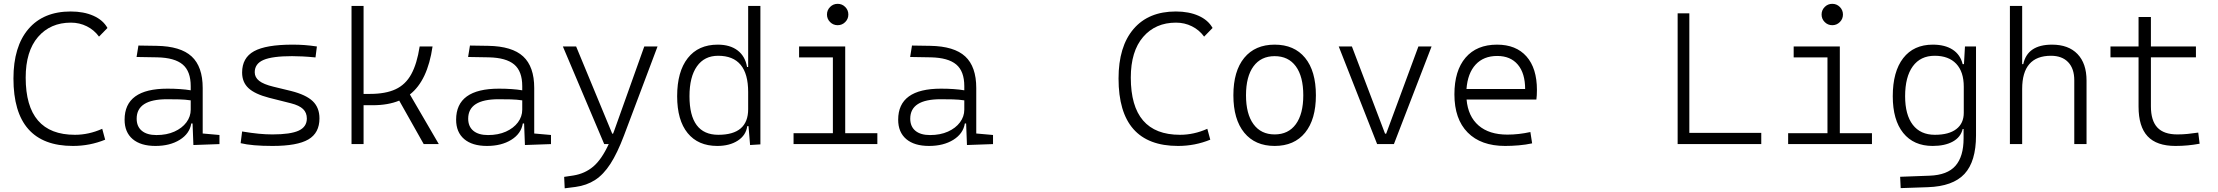

<svg xmlns="http://www.w3.org/2000/svg" viewBox="-20 -764 11759 1018"><path d="M366.7 9.8Q51.3 9.8 51.3 -347.7Q51.3 -517.1 130.6 -610.1Q210 -703.1 355 -703.1Q424.3 -703.1 475.3 -680.4Q526.4 -657.7 549.8 -615.7L504.9 -569.8Q479.5 -605 440.4 -624.5Q401.4 -644 356 -644Q247.1 -644 181.6 -568.1Q116.2 -492.2 116.2 -352.5Q116.2 -49.3 377 -49.3Q450.7 -49.3 522 -81.1L537.6 -23.4Q456.5 9.8 366.7 9.8Z M804.2 9.8Q726.1 9.8 683.3 -26.6Q640.6 -63 640.6 -129.4Q640.6 -293.9 867.7 -293.9Q902.8 -293.9 934.3 -291.7Q965.8 -289.6 991.2 -285.2V-307.1Q991.2 -386.2 948.5 -422.1Q905.8 -458 814 -460L704.1 -461.9L713.9 -522.5L810.5 -521Q937.5 -519 996.1 -464.8Q1054.7 -410.6 1054.7 -297.4V-56.2L1143.6 -48.3V0L1005.4 4.9L1001 -109.4H994.1Q985.4 -55.2 933.1 -22.7Q880.9 9.8 804.2 9.8ZM809.6 -47.9Q863.8 -47.9 904.5 -66.2Q945.3 -84.5 968.3 -115.2Q991.2 -146 991.2 -182.6V-231.9Q962.4 -236.3 929.4 -237.1Q896.5 -237.8 865.7 -237.8Q704.6 -237.8 704.6 -134.8Q704.6 -93.3 731.9 -70.6Q759.3 -47.9 809.6 -47.9Z M1424.8 9.8Q1315.9 9.8 1255.9 -4.9L1263.7 -66.9Q1314 -58.6 1352.1 -54.9Q1390.1 -51.3 1424.8 -51.3Q1520 -51.3 1563.5 -71.3Q1606.9 -91.3 1606.9 -135.7Q1606.9 -166.5 1586.9 -185.8Q1566.9 -205.1 1522.9 -216.3L1406.7 -245.6Q1331.5 -265.1 1297.6 -296.6Q1263.7 -328.1 1263.7 -379.4Q1263.7 -457.5 1326.9 -492.4Q1390.1 -527.3 1531.2 -527.3Q1564.9 -527.3 1594.7 -525.1Q1624.5 -522.9 1660.2 -517.6L1652.8 -459.5Q1613.3 -463.4 1583.7 -464.8Q1554.2 -466.3 1528.3 -466.3Q1424.3 -466.3 1377.4 -446.3Q1330.6 -426.3 1330.6 -380.9Q1330.6 -354 1354 -335.4Q1377.4 -316.9 1430.2 -304.2L1522.9 -281.7Q1602.5 -261.7 1638.2 -227.5Q1673.8 -193.4 1673.8 -136.2Q1673.8 -59.1 1615 -24.7Q1556.2 9.8 1424.8 9.8Z M1843.8 0V-732.4H1907.7V-266.1H1941.9Q2024.4 -266.1 2077.4 -290.8Q2130.4 -315.4 2160.6 -370.6Q2190.9 -425.8 2205.1 -517.6H2273.4Q2247.1 -336.4 2153.3 -263.2L2306.6 0H2226.6L2096.7 -230.5Q2037.6 -206.1 1956.5 -206.1H1907.7V0Z M2562 9.8Q2483.9 9.8 2441.2 -26.6Q2398.4 -63 2398.4 -129.4Q2398.4 -293.9 2625.5 -293.9Q2660.6 -293.9 2692.1 -291.7Q2723.6 -289.6 2749 -285.2V-307.1Q2749 -386.2 2706.3 -422.1Q2663.6 -458 2571.8 -460L2461.9 -461.9L2471.7 -522.5L2568.4 -521Q2695.3 -519 2753.9 -464.8Q2812.5 -410.6 2812.5 -297.4V-56.2L2901.4 -48.3V0L2763.2 4.9L2758.8 -109.4H2752Q2743.2 -55.2 2690.9 -22.7Q2638.7 9.8 2562 9.8ZM2567.4 -47.9Q2621.6 -47.9 2662.4 -66.2Q2703.1 -84.5 2726.1 -115.2Q2749 -146 2749 -182.6V-231.9Q2720.2 -236.3 2687.3 -237.1Q2654.3 -237.8 2623.5 -237.8Q2462.4 -237.8 2462.4 -134.8Q2462.4 -93.3 2489.7 -70.6Q2517.1 -47.9 2567.4 -47.9Z M2974.1 234.4 2971.2 173.8 3020 166.5Q3081.1 156.7 3125.5 119.1Q3169.9 81.5 3207.5 0H3183.6L2964.4 -517.6H3034.7L3226.1 -55.2H3230.5Q3233.4 -62.5 3236.3 -70.3L3396 -517.6H3466.3L3288.6 -45.9Q3253.4 47.4 3216.6 104.5Q3179.7 161.6 3135 190.4Q3090.3 219.2 3031.7 227.1Z M3783.2 9.8Q3681.6 9.8 3626 -58.3Q3570.3 -126.5 3570.3 -253.9Q3570.3 -384.3 3626.5 -455.8Q3682.6 -527.3 3785.6 -527.3Q3850.6 -527.3 3890.9 -496.6Q3931.2 -465.8 3940.9 -408.7H3946.8V-732.4H4011.7V1.5L3957 4.9L3948.7 -95.2H3941.9Q3935.5 -46.9 3892.1 -18.6Q3848.6 9.8 3783.2 9.8ZM3635.7 -253.9Q3635.7 -49.3 3788.6 -49.3Q3946.8 -49.3 3946.8 -185.1V-276.4Q3946.8 -468.3 3787.6 -468.3Q3714.8 -468.3 3675.3 -412.4Q3635.7 -356.4 3635.7 -253.9Z M4421.4 -630.4Q4397.9 -630.4 4381.3 -647Q4364.7 -663.6 4364.7 -687Q4364.7 -710.4 4381.3 -727.1Q4397.9 -743.7 4421.4 -743.7Q4444.8 -743.7 4461.4 -727.1Q4478 -710.4 4478 -687Q4478 -663.6 4461.4 -647Q4444.8 -630.4 4421.4 -630.4ZM4187.5 0V-57.6H4396V-459.5H4216.8V-517.6H4461.4V-57.6H4631.8V0Z M4905.8 9.8Q4827.6 9.8 4784.9 -26.6Q4742.2 -63 4742.2 -129.4Q4742.2 -293.9 4969.2 -293.9Q5004.4 -293.9 5035.9 -291.7Q5067.4 -289.6 5092.8 -285.2V-307.1Q5092.8 -386.2 5050 -422.1Q5007.3 -458 4915.5 -460L4805.7 -461.9L4815.4 -522.5L4912.1 -521Q5039.1 -519 5097.7 -464.8Q5156.2 -410.6 5156.2 -297.4V-56.2L5245.1 -48.3V0L5106.9 4.9L5102.5 -109.4H5095.7Q5086.9 -55.2 5034.7 -22.7Q4982.4 9.8 4905.8 9.8ZM4911.1 -47.9Q4965.3 -47.9 5006.1 -66.2Q5046.9 -84.5 5069.8 -115.2Q5092.8 -146 5092.8 -182.6V-231.9Q5064 -236.3 5031 -237.1Q4998 -237.8 4967.3 -237.8Q4806.2 -237.8 4806.2 -134.8Q4806.2 -93.3 4833.5 -70.6Q4860.8 -47.9 4911.1 -47.9Z M6226.1 9.8Q5910.6 9.8 5910.6 -347.7Q5910.6 -517.1 5990 -610.1Q6069.3 -703.1 6214.4 -703.1Q6283.7 -703.1 6334.7 -680.4Q6385.7 -657.7 6409.2 -615.7L6364.3 -569.8Q6338.9 -605 6299.8 -624.5Q6260.7 -644 6215.3 -644Q6106.4 -644 6041 -568.1Q5975.6 -492.2 5975.6 -352.5Q5975.6 -49.3 6236.3 -49.3Q6310.1 -49.3 6381.3 -81.1L6397 -23.4Q6315.9 9.8 6226.1 9.8Z M6738.3 9.8Q6634.8 9.8 6577.1 -60.5Q6519.5 -130.9 6519.5 -258.8Q6519.5 -387.2 6577.1 -457.3Q6634.8 -527.3 6738.3 -527.3Q6842.3 -527.3 6899.7 -457.3Q6957 -387.2 6957 -258.8Q6957 -130.9 6899.7 -60.5Q6842.3 9.8 6738.3 9.8ZM6738.3 -51.3Q6811 -51.3 6850.6 -105.5Q6890.1 -159.7 6890.1 -258.8Q6890.1 -358.4 6850.6 -412.4Q6811 -466.3 6738.3 -466.3Q6666 -466.3 6626.2 -412.4Q6586.4 -358.4 6586.4 -258.8Q6586.4 -159.7 6626.2 -105.5Q6666 -51.3 6738.3 -51.3Z M7281.7 0 7078.1 -517.6H7147.9L7323.7 -55.2H7329.6L7500.5 -517.6H7570.3L7370.6 0Z M7960.4 9.8Q7832 9.8 7761.7 -61.5Q7691.4 -132.8 7691.4 -263.7Q7691.4 -389.2 7750.5 -458.3Q7809.6 -527.3 7917.5 -527.3Q8018.1 -527.3 8073.5 -464.8Q8128.9 -402.3 8128.9 -287.1Q8128.9 -256.8 8126 -236.3H7755.9Q7763.7 -147 7819.6 -98.6Q7875.5 -50.3 7972.2 -50.3Q8032.7 -50.3 8094.2 -64L8103.5 -3.9Q8069.8 3.4 8032.5 6.6Q7995.1 9.8 7960.4 9.8ZM7918.5 -467.3Q7846.2 -467.3 7804 -421.6Q7761.7 -376 7755.4 -292H8066.4Q8066.4 -375.5 8027.6 -421.4Q7988.8 -467.3 7918.5 -467.3Z M8875 0V-693.4H8937V-59.6H9318.4V0Z M9694.8 -630.4Q9671.4 -630.4 9654.8 -647Q9638.2 -663.6 9638.2 -687Q9638.2 -710.4 9654.8 -727.1Q9671.4 -743.7 9694.8 -743.7Q9718.3 -743.7 9734.9 -727.1Q9751.5 -710.4 9751.5 -687Q9751.5 -663.6 9734.9 -647Q9718.3 -630.4 9694.8 -630.4ZM9460.9 0V-57.6H9669.4V-459.5H9490.2V-517.6H9734.9V-57.6H9905.3V0Z M10057.6 233.4 10054.7 173.3 10210.9 167.5Q10305.2 164.1 10348.1 115Q10391.1 65.9 10391.1 -30.3V-80.1H10386.2Q10376 -36.6 10334 -13.4Q10292 9.8 10227.1 9.8Q10126.5 9.8 10071 -59.1Q10015.6 -127.9 10015.6 -253.9Q10015.6 -384.3 10071 -455.8Q10126.5 -527.3 10228 -527.3Q10292.5 -527.3 10333.3 -500.7Q10374 -474.1 10386.2 -423.8H10393.1L10398.4 -517.6H10457V-45.9Q10457 92.3 10395.8 158.2Q10334.5 224.1 10201.2 228.5ZM10081.1 -253.9Q10081.1 -155.3 10121.8 -102.3Q10162.6 -49.3 10238.8 -49.3Q10313 -49.3 10352.5 -79.6Q10392.1 -109.9 10392.1 -166V-304.2Q10392.1 -383.3 10352.1 -425.8Q10312 -468.3 10237.8 -468.3Q10162.6 -468.3 10121.8 -412.4Q10081.1 -356.4 10081.1 -253.9Z M10636.7 0V-732.4H10701.7V-423.8H10707.5Q10729.5 -527.3 10859.9 -527.3Q10947.3 -527.3 10995.1 -477.5Q11043 -427.7 11043 -336.9V0H10978V-338.4Q10978 -400.4 10945.6 -434.3Q10913.1 -468.3 10854.5 -468.3Q10701.7 -468.3 10701.7 -292.5V0Z M11514.6 9.8Q11414.6 9.8 11366.7 -41.5Q11318.8 -92.8 11318.8 -198.7V-460H11169.9V-517.6H11318.8V-673.8H11384.3V-517.6H11623V-460H11384.3V-200.2Q11384.3 -124.5 11418.5 -87.9Q11452.6 -51.3 11524.4 -51.3Q11552.7 -51.3 11579.3 -54Q11606 -56.6 11635.3 -61L11642.6 -2Q11610.4 3.9 11579.8 6.8Q11549.3 9.8 11514.6 9.8Z"/></svg>

Font: Caskaydia Cove Light
Style: Regular
Weight: 300
Monospace: yes
Designer: Aaron Bell
Foundry: Saja Typeworks
Version: Version 4.300; ttfautohint (v1.8.3)